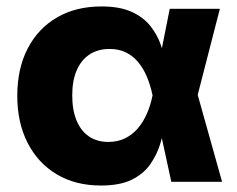

<svg xmlns="http://www.w3.org/2000/svg" viewBox="-20 -570 744 602"><path d="M296.4 11.7Q216.8 11.7 158 -23.4Q99.1 -58.6 66.7 -121.8Q34.2 -185.1 34.2 -269.5Q34.2 -355 66.7 -417.7Q99.1 -480.5 158.4 -515.1Q217.8 -549.8 297.9 -549.8Q356 -549.8 393.1 -532.7Q430.2 -515.6 451.9 -488Q473.6 -460.4 484.6 -428.2Q495.6 -396 501 -366.2H551.8L599.1 -275.4L676.3 0H517.1L458 -272.5Q451.2 -304.7 439.9 -330.8Q428.7 -356.9 412.4 -376.2Q396 -395.5 374 -406Q352.1 -416.5 323.7 -416.5Q287.1 -416.5 260.7 -399.2Q234.4 -381.8 220.5 -349.6Q206.5 -317.4 206.5 -271Q206.5 -225.1 220 -192.4Q233.4 -159.7 258.8 -142.3Q284.2 -125 319.8 -125Q348.6 -125 371.8 -136.2Q395 -147.5 412.1 -167.5Q429.2 -187.5 440.7 -213.9Q452.1 -240.2 458 -269.5L512.2 -542.5H669.4L599.1 -269.5L551.8 -183.1H499Q492.7 -152.8 482.4 -119.1Q472.2 -85.4 451.4 -55.4Q430.7 -25.4 393.6 -6.8Q356.4 11.7 296.4 11.7Z"/></svg>

Font: Inter 16pt ExtraBold
Style: Regular
Weight: 800
Version: Version 4.001;git-66647c0bb